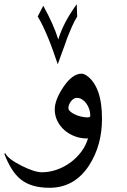

<svg xmlns="http://www.w3.org/2000/svg" viewBox="-118 -724 599 907"><path d="M308.6 -177.7Q308.6 -192.9 303.7 -207.8Q298.8 -222.7 290.3 -234.6Q281.7 -246.6 270 -254.2Q258.3 -261.7 244.6 -261.7Q236.8 -261.7 229.7 -257.1Q222.7 -252.4 217.3 -245.4Q211.9 -238.3 208.5 -230Q205.1 -221.7 205.1 -213.9Q205.1 -205.1 213.9 -197.3Q222.7 -189.5 236.3 -183.1Q250 -176.8 266.1 -173.1Q282.2 -169.4 296.9 -169.4Q308.6 -169.4 308.6 -177.7ZM246.6 -645.5Q240.7 -636.7 234.6 -624.8Q228.5 -612.8 222.4 -599.4Q216.3 -585.9 210.7 -572Q205.1 -558.1 199.7 -544.9Q195.3 -532.2 189.5 -515.6Q183.6 -499 177.2 -481.9Q170.9 -464.8 165 -448.7Q159.2 -432.6 154.8 -420.4Q131.8 -487.8 120.8 -516.4Q109.9 -544.9 109.4 -544.9Q97.2 -574.7 84.7 -600.6Q72.3 -626.5 60.1 -646L86.4 -696.8Q109.9 -654.3 127.9 -614.5Q146 -574.7 157.2 -537.6Q169.9 -579.1 191.7 -620.4Q213.4 -661.6 244.6 -704.1ZM363.8 -163.1Q363.8 -38.1 304.2 55.2Q235.4 163.1 115.7 163.1Q72.8 163.1 38.8 153.3Q4.9 143.6 -20.5 123Q-43.5 104.5 -62.5 74.5Q-81.5 44.4 -97.7 2.4L-92.8 0Q-80.1 26.9 -15.1 59.6Q45.4 89.8 80.1 89.8Q115.2 89.8 150.1 77.6Q185.1 65.4 214.6 43.7Q244.1 22 266.1 -7.3Q288.1 -36.6 297.9 -70.8Q296.4 -69.8 293 -69.8Q262.7 -69.8 235.1 -80.3Q207.5 -90.8 186.5 -109.1Q165.5 -127.4 153.1 -152.6Q140.6 -177.7 140.6 -207Q140.6 -251.5 180.7 -312Q202.6 -344.7 224.4 -360.4Q246.1 -376 266.6 -376Q278.8 -376 293.9 -365.2Q327.6 -340.3 345.7 -290.3Q363.8 -240.2 363.8 -163.1Z"/></svg>

Font: XB Khoramshahr
Style: Regular
Weight: 400
Designer: Behnam
Foundry: Irmug
Version: Version 8.005 2009